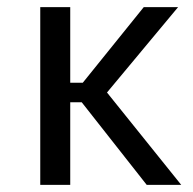

<svg xmlns="http://www.w3.org/2000/svg" viewBox="-20 -518 540 538"><path d="M92.8 0H176.8V-231.4H209L391.1 0H487.8L279.8 -258.8L479 -498H382.8L211.9 -286.1H176.8V-498H92.8Z"/></svg>

Font: Basic
Style: Regular
Weight: 400
Designer: Magnus Gaarde
Foundry: Magnus Gaarde
Version: Version 1.001